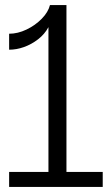

<svg xmlns="http://www.w3.org/2000/svg" viewBox="-20 -737 441 757"><path d="M16 0V-59H171V-630Q156 -602 130 -582Q104 -562 74.5 -551.5Q45 -541 16 -541V-604Q50 -604 84.5 -620.5Q119 -637 144.5 -663Q170 -689 177 -717H242V-59H385V0Z"/></svg>

Font: Parkinsans Light Light
Style: Regular
Weight: 300
Version: Version 1.000